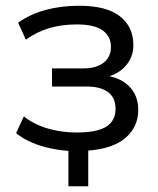

<svg xmlns="http://www.w3.org/2000/svg" viewBox="-20 -517 551 668"><path d="M218 131V8Q162 4 114.5 -12Q67 -28 36 -54L63 -112Q98 -84 146 -70Q194 -56 246 -56Q318 -56 350 -76.5Q382 -97 382 -138Q382 -177 356 -196.5Q330 -216 280 -216H161V-279H271Q314 -279 340 -298.5Q366 -318 366 -354Q366 -390 337.5 -411Q309 -432 247 -432Q196 -432 152.5 -419.5Q109 -407 70 -379L43 -438Q85 -468 139 -482.5Q193 -497 256 -497Q350 -497 397 -460.5Q444 -424 444 -360Q444 -317 416 -286.5Q388 -256 342 -247L340 -255Q397 -249 429 -217Q461 -185 461 -135Q461 -76 417.5 -38Q374 0 287 7V131Z"/></svg>

Font: Nunito Sans 11pt
Style: Regular
Weight: 400
Version: Version 3.101;gftools[0.9.27]